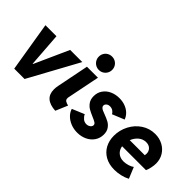

<svg xmlns="http://www.w3.org/2000/svg" viewBox="-35 -1338 1911 1911"><g transform="rotate(45 920.0 -383.0)"><path d="M66.4 -525.4H221.7L248 -164.6H252L414.6 -525.4H585.4L298.3 0H152.8Z M577.6 -133.8Q577.6 -158.7 583.5 -188L650.9 -525.4H805.7L735.8 -178.2Q734.9 -174.3 734.9 -167Q734.9 -144 751.2 -134.3Q767.6 -124.5 791.5 -119.1L737.8 7.8Q577.6 -1.5 577.6 -133.8ZM663.1 -680.2Q663.1 -706.5 675.5 -728Q688 -749.5 709.5 -761.7Q731 -773.9 757.3 -773.9Q783.2 -773.9 804.7 -761.5Q826.2 -749 838.6 -727.8Q851.1 -706.5 851.1 -680.2Q851.1 -654.3 838.6 -632.8Q826.2 -611.3 804.7 -598.6Q783.2 -585.9 757.3 -585.9Q731 -585.9 709.5 -598.6Q688 -611.3 675.5 -632.8Q663.1 -654.3 663.1 -680.2Z M840.8 -122.1 969.7 -175.8Q980 -152.3 1001.2 -134.3Q1022.5 -116.2 1050.8 -116.2Q1067.4 -116.2 1080.8 -122.6Q1094.2 -128.9 1102.1 -139.2Q1109.9 -149.4 1109.9 -160.2Q1109.9 -176.8 1093.8 -187.3Q1077.6 -197.8 1041.5 -212.9Q999.5 -230.5 972.2 -246.6Q944.8 -262.7 924.8 -292Q904.8 -321.3 904.8 -365.7Q904.8 -416 931.2 -454.1Q957.5 -492.2 1002.2 -512.7Q1046.9 -533.2 1101.1 -533.2Q1147.5 -533.2 1186 -518.3Q1224.6 -503.4 1250.7 -477.3Q1276.9 -451.2 1288.1 -418.9L1162.1 -367.2Q1151.9 -385.7 1134 -397.5Q1116.2 -409.2 1092.8 -409.2Q1068.4 -409.2 1054 -396.5Q1039.6 -383.8 1039.6 -367.7Q1039.6 -355 1048.6 -345.7Q1057.6 -336.4 1071.8 -329.8Q1085.9 -323.2 1111.3 -314Q1153.3 -298.3 1180.4 -283.4Q1207.5 -268.6 1227.5 -240Q1247.6 -211.4 1247.6 -167Q1247.6 -116.2 1220.9 -76.4Q1194.3 -36.6 1148.2 -14.4Q1102.1 7.8 1045.4 7.8Q996.1 7.8 953.4 -9.3Q910.6 -26.4 881.1 -55.9Q851.6 -85.4 840.8 -122.1Z M1325.7 -228.5Q1325.7 -308.1 1362.3 -378.4Q1398.9 -448.7 1463.1 -491Q1527.3 -533.2 1605.5 -533.2Q1665.5 -533.2 1714.4 -507.1Q1763.2 -481 1791.3 -434.8Q1819.3 -388.7 1819.3 -330.6Q1819.3 -302.7 1812 -268.6Q1804.7 -234.4 1794.4 -212.9H1458Q1465.3 -168 1496.1 -141.8Q1526.9 -115.7 1573.7 -115.7Q1604 -115.7 1636.2 -125.7Q1668.5 -135.7 1686 -149.9L1734.9 -31.7Q1699.2 -12.7 1655.3 -2.4Q1611.3 7.8 1568.4 7.8Q1492.7 7.8 1438 -22.9Q1383.3 -53.7 1354.5 -107.2Q1325.7 -160.6 1325.7 -228.5ZM1680.7 -309.6Q1683.1 -319.3 1683.1 -332Q1683.1 -366.7 1660.6 -389.2Q1638.2 -411.6 1599.6 -411.6Q1555.2 -411.6 1521 -383.1Q1486.8 -354.5 1469.2 -309.6Z"/></g></svg>

Font: Reddit Sans Vanilla ExtraBold
Style: Italic
Weight: 800
Italic angle: -11.25°
Designer: Stephen Hutchings
Version: Version 1.013